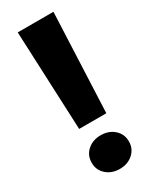

<svg xmlns="http://www.w3.org/2000/svg" viewBox="-189 -759 654 816"><g transform="rotate(-30 138.0 -351.0)"><path d="M209.5 -225.1H76.2L55.2 -710.9H230.5ZM50.3 -73.7Q50.3 -109.9 76.4 -133.1Q102.5 -156.2 141.6 -156.2Q180.7 -156.2 206.8 -133.1Q232.9 -109.9 232.9 -73.7Q232.9 -37.6 206.8 -14.4Q180.7 8.8 141.6 8.8Q102.5 8.8 76.4 -14.4Q50.3 -37.6 50.3 -73.7Z"/></g></svg>

Font: Roboto
Style: Regular
Weight: 900
Designer: Google
Version: Version 2.001171; 2014